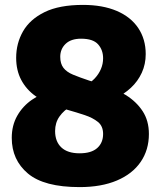

<svg xmlns="http://www.w3.org/2000/svg" viewBox="-20 -752 656 784"><path d="M305 12Q160 12 94 -43.5Q28 -99 28 -189Q28 -240 50.5 -279.5Q73 -319 111 -345Q149 -371 195 -382L335 -343Q300 -335 270.5 -318.5Q241 -302 223 -276.5Q205 -251 205 -217Q205 -174 230.5 -150Q256 -126 305 -126Q353 -126 377 -147.5Q401 -169 401 -205Q401 -237 380 -254Q359 -271 326 -282Q293 -293 254 -304L213 -317Q162 -333 124.5 -360Q87 -387 66.5 -426Q46 -465 46 -516Q46 -575 74 -624Q102 -673 162 -702.5Q222 -732 319 -732Q399 -732 456.5 -707.5Q514 -683 544.5 -637.5Q575 -592 575 -531Q575 -490 559 -455Q543 -420 514.5 -393.5Q486 -367 450 -350L330 -405Q351 -415 367 -432Q383 -449 392 -470Q401 -491 401 -514Q401 -548 380.5 -571Q360 -594 311 -594Q270 -594 248 -573Q226 -552 226 -520Q226 -492 239 -475Q252 -458 278.5 -447Q305 -436 344 -423L396 -407Q450 -391 493.5 -364Q537 -337 562.5 -298Q588 -259 588 -205Q588 -140 554.5 -91Q521 -42 457.5 -15Q394 12 305 12Z"/></svg>

Font: Kufam ExtraBold
Style: Regular
Weight: 800
Designer: Wael Morcos, Artur Schmal
Foundry: Original Type
Version: Version 1.300; ttfautohint (v1.8.3)